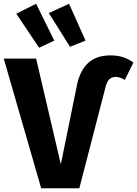

<svg xmlns="http://www.w3.org/2000/svg" viewBox="-33 -1006 733 1026"><path d="M160 -693 292 -128 376 -540Q406 -710 556 -710Q596 -710 624.5 -700.5Q653 -691 680 -672L634 -579Q607 -595 586 -595Q565 -595 552 -583Q539 -571 531 -541L391 0H187L-13 -693ZM257 -789 176 -751 54 -933 160 -986ZM424 -789 341 -756 228 -936 336 -986Z"/></svg>

Font: Fira Sans BGR
Style: Bold
Weight: 700
Designer: bBox Type GmbH & Carrois Corporate GbR & Edenspiekermann AG
Foundry: bBox Type GmbH & Carrois Corporate GbR & Edenspiekermann AG
Version: Version 4.301